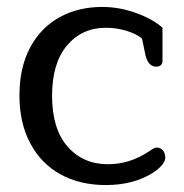

<svg xmlns="http://www.w3.org/2000/svg" viewBox="-20 -520 530 553"><path d="M36 -245Q36 -325 66.5 -382.5Q97 -440 151 -470Q205 -500 274 -500Q325 -500 373.5 -482Q422 -464 448 -440V-344Q448 -337 443.5 -332.5Q439 -328 430 -328Q407 -328 399 -361L389 -409Q372 -423 343.5 -431.5Q315 -440 285 -440Q216 -440 173 -389Q130 -338 130 -244Q130 -149 174.5 -98Q219 -47 291 -47Q354 -47 409 -84Q412 -86 419 -90.5Q426 -95 431 -95Q442 -95 449 -87Q456 -79 456 -66Q456 -46 420 -22Q364 13 285 13Q210 13 154 -18Q98 -49 67 -107.5Q36 -166 36 -245Z"/></svg>

Font: Maitree Medium
Style: Regular
Weight: 500
Designer: CadsonDemak Team
Foundry: CadsonDemak
Version: Version 1.000